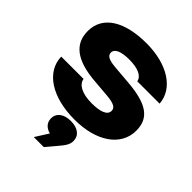

<svg xmlns="http://www.w3.org/2000/svg" viewBox="-289 -939 1434 1434"><g transform="rotate(45 428.5 -221.5)"><path d="M36 -246C40 -88 200 17 439 17C670 17 824 -90 824 -251C824 -382 740 -446 523 -463L378 -475C300 -482 277 -500 277 -530C277 -570 328 -590 412 -590C507 -590 561 -562 568 -517H804C794 -667 638 -767 417 -767C190 -767 41 -682 41 -521C41 -390 131 -309 348 -293L480 -282C566 -275 589 -256 589 -225C589 -181 534 -160 443 -160C343 -160 280 -193 272 -246ZM422 324 481 254C527 200 547 174 547 135C547 78 501 43 428 43C355 43 308 77 308 134C308 178 336 208 382 220L316 324Z"/></g></svg>

Font: Bounded ExtBd
Style: Regular
Weight: 800
Designer: Vlad Churkin
Version: Version 3.0